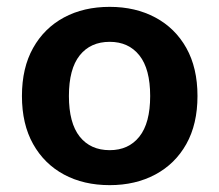

<svg xmlns="http://www.w3.org/2000/svg" viewBox="-20 -530 639 560"><path d="M300 -510Q375 -510 433 -479Q491 -448 523.5 -390Q556 -332 556 -250Q556 -168 523.5 -110Q491 -52 433 -21Q375 10 300 10Q224 10 166.5 -21Q109 -52 76.5 -110Q44 -168 44 -250Q44 -332 76.5 -390Q109 -448 166.5 -479Q224 -510 300 -510ZM300 -408Q244 -408 212.5 -368.5Q181 -329 181 -250Q181 -171 212.5 -131.5Q244 -92 300 -92Q355 -92 386.5 -131.5Q418 -171 418 -250Q418 -329 386.5 -368.5Q355 -408 300 -408Z"/></svg>

Font: Work Sans SemiBold
Style: Regular
Weight: 600
Designer: Wei Huang
Foundry: Wei Huang
Version: Version 2.010; ttfautohint (v1.8.3)